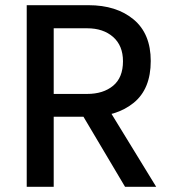

<svg xmlns="http://www.w3.org/2000/svg" viewBox="-20 -720 654 740"><path d="M83 0V-700H321Q429 -700 495 -645Q561 -590 561 -485Q561 -377 495 -323.5Q429 -270 321 -270H131V-358H316Q378 -358 416 -389.5Q454 -421 454 -484Q454 -544 416 -577.5Q378 -611 316 -611H143L187 -651V0ZM462 0 275 -315H389L582 0Z"/></svg>

Font: SUSE Medium
Style: Regular
Weight: 500
Designer: Rene Bieder
Foundry: SUSE
Version: Version 1.000